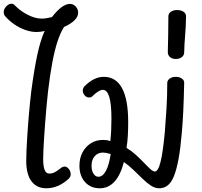

<svg xmlns="http://www.w3.org/2000/svg" viewBox="-23 -1000 1085 1032"><path d="M226 12Q174 12 146 -26Q118 -64 118 -135Q118 -158 119.5 -195Q121 -232 124 -275.5Q127 -319 130.5 -363Q134 -407 138 -445.5Q142 -484 145 -509Q161 -629 177.5 -705.5Q194 -782 217 -834Q207 -831 196 -829.5Q185 -828 174 -828Q144 -828 113 -839Q82 -850 53.5 -869.5Q25 -889 2 -916Q-3 -924 -3 -934Q-3 -946 3.5 -956.5Q10 -967 19.5 -973.5Q29 -980 38 -980Q49 -980 56 -972Q87 -940 127 -920Q167 -900 200 -900Q213 -900 226 -902Q239 -904 256 -908Q284 -944 308 -961.5Q332 -979 353 -979Q371 -979 384 -965Q397 -951 397 -931Q397 -911 378 -891.5Q359 -872 321 -855Q301 -823 286 -777Q271 -731 258.5 -665.5Q246 -600 235 -507Q231 -473 227.5 -432.5Q224 -392 220.5 -349.5Q217 -307 214.5 -267.5Q212 -228 210.5 -196Q209 -164 209 -146Q209 -106 217 -86.5Q225 -67 241 -67Q257 -67 271 -74Q285 -81 303 -96Q309 -101 315 -103Q321 -105 325 -105Q333 -105 340.5 -98.5Q348 -92 352.5 -83Q357 -74 357 -64Q357 -50 347 -40Q319 -14 288.5 -1Q258 12 226 12Z M513 12Q464 12 434 -21.5Q404 -55 404 -109Q404 -150 420.5 -181Q437 -212 465.5 -230Q494 -248 531 -248Q542 -248 552 -246.5Q562 -245 570 -241Q573 -268 574.5 -298Q576 -328 576 -361Q576 -440 564.5 -478.5Q553 -517 530 -517Q509 -517 477 -486Q469 -476 456 -476Q441 -476 431.5 -488Q422 -500 422 -513Q422 -527 432 -537Q482 -587 535 -587Q600 -587 633 -526Q666 -465 666 -344Q666 -305 664 -269.5Q662 -234 657 -205Q685 -188 708.5 -166.5Q732 -145 751.5 -124.5Q771 -104 785.5 -91Q800 -78 809 -78Q827 -78 840 -130Q853 -182 863 -291Q868 -352 872 -418.5Q876 -485 876 -554Q876 -568 889 -577.5Q902 -587 922 -587Q942 -587 955 -577.5Q968 -568 967 -554Q965 -466 962 -401.5Q959 -337 954 -284Q947 -201 936.5 -144.5Q926 -88 912 -53.5Q898 -19 878.5 -3.5Q859 12 832 12Q810 12 788 -2.5Q766 -17 743 -39.5Q720 -62 695 -86Q670 -110 643 -129Q606 12 513 12ZM506 -50Q529 -50 546 -81Q563 -112 572 -172Q545 -180 531 -180Q503 -180 486 -160.5Q469 -141 469 -109Q469 -83 479.5 -66.5Q490 -50 506 -50Z M922 -683Q903 -683 891 -693Q879 -703 879 -720Q880 -767 881 -811.5Q882 -856 882 -911Q882 -928 895.5 -937Q909 -946 928 -946Q950 -946 963.5 -937Q977 -928 977 -911Q976 -855 972 -809Q968 -763 967 -719Q967 -703 954.5 -693Q942 -683 922 -683Z"/></svg>

Font: Playpen Sans Thai
Style: Regular
Weight: 400
Designer: Sirin Gunkloy, Laura Meseguer, Veronika Burian, José Scaglione
Foundry: TypeTogether
Version: Version 2.000